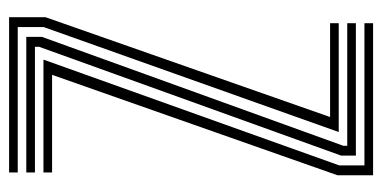

<svg xmlns="http://www.w3.org/2000/svg" viewBox="-229 -611 840 422"><g transform="rotate(-90 191.0 -400.0)"><path d="M111.8 -75.5 342.5 -724V-781H23V-800H364.2V-720L144.8 -94.5H351V-75.5ZM60 -37.8V-70.2L299.2 -734.2V-743.2H23V-762.2H321V-728L81.5 -65.2V-56.8H351V-37.8ZM16.8 0V-78.2L237.5 -705.5H23V-724.5H271L38.5 -74.5V-19H351V0Z"/></g></svg>

Font: Big Shoulders Inline Display
Style: Bold
Weight: 700
Designer: Patric King
Foundry: XO Type Co
Version: Version 1.000